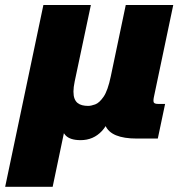

<svg xmlns="http://www.w3.org/2000/svg" viewBox="-59 -547 716 758"><path d="M-38.6 190.4 112.3 -527.3H299.8L235.8 -225.1Q231 -202.1 231 -185.5Q231 -168.9 235.1 -158Q239.3 -147 247.1 -140.6Q254.9 -134.3 265.6 -131.6Q276.4 -128.9 289.1 -128.9Q300.3 -128.9 316.7 -134.8Q333 -140.6 349.9 -165Q366.7 -189.5 378.4 -245.6L437.5 -527.3H625L548.3 -162.6Q545.4 -147.9 548.3 -142.3Q551.3 -136.7 566.4 -136.7H592.8L564 0H481Q430.2 0 398.9 -12.9Q367.7 -25.9 356.7 -52.2Q345.7 -78.6 354 -118.2L397.9 -150.9Q377 -65.9 343.3 -29.8Q309.6 6.3 259.3 6.3Q217.3 6.3 199.5 -12.9Q181.6 -32.2 179.9 -59.8Q178.2 -87.4 183.1 -111.8L215.8 -128.9L148.9 190.4Z"/></svg>

Font: Schibsted Grotesk Black
Style: Italic
Weight: 900
Italic angle: -12°
Designer: Bakken & Baeck AS, Henrik Kongsvoll
Foundry: Schibsted ASA
Version: Version 1.100;gftools[0.9.25]